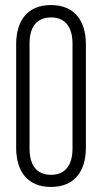

<svg xmlns="http://www.w3.org/2000/svg" viewBox="-20 -730 404 760"><path d="M182 -710C87 -710 44 -646 44 -555V-145C44 -54 87 10 182 10C276 10 320 -54 320 -145V-555C320 -646 276 -710 182 -710ZM267 -142C267 -80 241 -38 182 -38C122 -38 97 -80 97 -142V-558C97 -619 122 -661 182 -661C241 -661 267 -619 267 -558Z"/></svg>

Font: Modon Arabic
Style: Regular
Weight: 400
Designer: Ahmedzaza
Foundry: Ahmedzaza
Version: Version 2.010